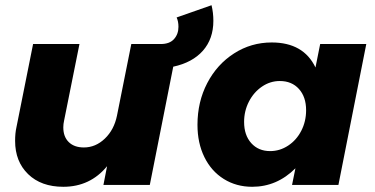

<svg xmlns="http://www.w3.org/2000/svg" viewBox="-20 -710 1441 737"><path d="M799 -630Q799 -561 759 -515.5Q719 -470 645 -454L555 0H377L391 -72Q326 7 223 7Q138 7 88 -41.5Q38 -90 38 -169Q38 -199 43 -221L107 -541H285L226 -247Q223 -234 223 -221Q223 -185 244 -164.5Q265 -144 302 -144Q347 -144 382.5 -178Q418 -212 429 -266L484 -541H597Q631 -541 648 -560Q665 -579 665 -607Q665 -628 658 -643L792 -690Q799 -661 799 -630Z M738 -231Q738 -319 775.5 -391Q813 -463 878.5 -505Q944 -547 1023 -547Q1145 -547 1191 -451L1209 -541H1386L1279 0H1101L1114 -64Q1043 7 948 7Q887 7 839 -23Q791 -53 764.5 -107Q738 -161 738 -231ZM1155 -287Q1155 -338 1127.5 -368.5Q1100 -399 1054 -399Q1017 -399 985.5 -377.5Q954 -356 935.5 -320Q917 -284 917 -242Q917 -191 944.5 -160.5Q972 -130 1017 -130Q1054 -130 1086 -151Q1118 -172 1136.5 -208Q1155 -244 1155 -287Z"/></svg>

Font: Gontserrat
Style: Bold Italic
Weight: 700
Italic angle: -11.3°
Designer: Julieta Ulanovsky
Foundry: Julieta Ulanovsky
Version: Version 6.001